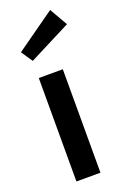

<svg xmlns="http://www.w3.org/2000/svg" viewBox="-141 -766 528 812"><g transform="rotate(-20 122.5 -360.0)"><path d="M55 0V-465.5H163.2V0ZM198.6 -719.5 245 -638.6 55.9 -542.3 21.4 -593.6Z"/></g></svg>

Font: Spartan MB SemBd
Style: Regular
Weight: 600
Designer: Matt Bailey, Mirko Velimirovic
Foundry: Matt Bailey
Version: Version 1.005